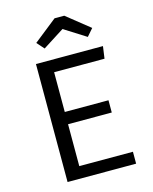

<svg xmlns="http://www.w3.org/2000/svg" viewBox="-135 -1022 885 1110"><g transform="rotate(-15 307.5 -467.0)"><path d="M217.9 -633.3V-395.4H479.5V-322.1H217.9V-71.3H539V0H128.7V-706.2H529.7L519.5 -633.3ZM359 -933.8 496.9 -823.6 459 -780 329.2 -862.1 200.5 -780 162.1 -823.6 301 -933.8Z"/></g></svg>

Font: FiraCode Nerd Font
Style: Regular
Weight: 400
Designer: Carrois Corporate, Edenspiekermann AG, Nikita Prokopov
Foundry: Carrois Corporate, Edenspiekermann AG, Nikita Prokopov
Version: Version 6.002;Nerd Fonts 2.1.0